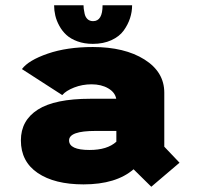

<svg xmlns="http://www.w3.org/2000/svg" viewBox="-20 -691 750 731"><path d="M483 -671Q483 -646 475 -621.5Q467 -597 450.8 -574.5Q434.5 -552 404 -538Q373.5 -524 333.5 -524Q301 -524 275 -533.5Q249 -543 232.8 -558Q216.5 -573 205.8 -592.8Q195 -612.5 190.5 -632Q186 -651.5 186 -671H298Q298 -664 298.8 -657.8Q299.5 -651.5 302.2 -638.8Q305 -626 313.2 -618.2Q321.5 -610.5 334.5 -610.5Q370.5 -610.5 370.5 -671ZM556 20 488.5 -46.5Q422 11 298 11Q187.5 11 123.5 -32.5Q59.5 -76 59.5 -156.5Q59.5 -232.5 124.2 -273.8Q189 -315 324.5 -315H422.5Q418 -339.5 391.8 -354.8Q365.5 -370 328.5 -370Q293.5 -370 262.2 -357.8Q231 -345.5 217 -329L63.5 -428Q88.5 -461.5 161.8 -486.8Q235 -512 333.5 -512Q454.5 -512 530 -464.5Q605.5 -417 605.5 -338V-132.5L663.5 -71.5ZM321 -120Q388.5 -120 423 -151.5V-192.5H343.5Q243 -192.5 243 -156.5Q243 -120 321 -120Z"/></svg>

Font: League Mono ExtraBold
Style: Regular
Weight: 800
Width: 6
Designer: Tyler Finck
Foundry: The League of Moveable Type / Tyler Finck
Version: Version 2.210